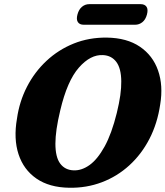

<svg xmlns="http://www.w3.org/2000/svg" viewBox="-20 -894 799 927"><path d="M496 -712.5Q593 -711 655.5 -668.5Q718 -626 743.2 -553.5Q768.5 -481 753.5 -390Q740 -298 701.5 -223.5Q663 -149 604.2 -95.5Q545.5 -42 471.5 -14Q397.5 14 314 12.5Q218 11 156 -31.8Q94 -74.5 69.5 -149.2Q45 -224 62 -321.5Q73.5 -403.5 110.2 -475Q147 -546.5 204.5 -600.2Q262 -654 336 -683.8Q410 -713.5 496 -712.5ZM335.5 -71.5Q374.5 -70 412.8 -97.5Q451 -125 485 -186.5Q519 -248 544 -349Q555.5 -396 560.8 -433.8Q566 -471.5 565.5 -501.5Q565 -563.5 541.8 -594.8Q518.5 -626 477.5 -628Q417 -631.5 360.8 -567.5Q304.5 -503.5 271 -361.5Q259 -311.5 253.2 -271.5Q247.5 -231.5 247.5 -200.5Q247.5 -135 270.8 -104Q294 -73 335.5 -71.5ZM354 -824Q360.5 -848.5 375.8 -861.2Q391 -874 411.5 -874H658.5Q679 -874 687.5 -861.2Q696 -848.5 689.5 -824Q683 -799.5 667.5 -787Q652 -774.5 632 -774.5H384.5Q364.5 -774.5 356 -787.2Q347.5 -800 354 -824Z"/></svg>

Font: Fraunces 72pt SuperSoft
Style: Bold Italic
Weight: 700
Italic angle: -16°
Version: Version 1.000;[0bf87f6ff]